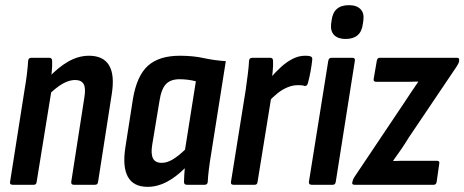

<svg xmlns="http://www.w3.org/2000/svg" viewBox="-20 -716 1799 744"><path d="M266 0Q255 0 256 -11L307 -339Q313 -375 304 -390.5Q295 -406 271 -406Q248 -406 222.5 -391.5Q197 -377 166 -346V-413Q205 -455 244.5 -477.5Q284 -500 325 -500Q380 -500 402.5 -463Q425 -426 413 -351L360 -11Q359 0 348 0ZM29 0Q17 0 19 -11L75 -367Q81 -401 84.5 -431Q88 -461 89 -480Q90 -492 101 -492H171Q182 -492 182 -480Q183 -463 180.5 -437.5Q178 -412 175 -394L180 -369L122 -11Q121 0 111 0Z M552 8Q497 8 475.5 -31Q454 -70 466 -146L495 -332Q510 -422 553 -461Q596 -500 677 -500Q728 -500 769 -491Q810 -482 855 -479L799 -125Q793 -89 789.5 -61Q786 -33 785 -11Q784 0 773 0H704Q693 0 693 -11Q693 -23 694 -36.5Q695 -50 696 -64Q662 -30 626 -11Q590 8 552 8ZM607 -85Q627 -85 649 -98Q671 -111 697 -136L739 -401Q724 -405 707.5 -407Q691 -409 676 -409Q641 -409 623 -390Q605 -371 598 -325L570 -156Q564 -121 572.5 -103Q581 -85 607 -85Z M885 0Q873 0 875 -11L932 -367Q937 -403 940.5 -430.5Q944 -458 945 -480Q946 -492 957 -492H1028Q1038 -492 1038 -480Q1039 -462 1036.5 -437.5Q1034 -413 1031 -395L1035 -363L978 -11Q977 0 967 0ZM1019 -320 1027 -413Q1046 -435 1067.5 -455Q1089 -475 1113 -487.5Q1137 -500 1162 -500Q1170 -500 1175 -499.5Q1180 -499 1184 -497Q1191 -495 1190 -485Q1188 -465 1183.5 -440Q1179 -415 1173 -393Q1169 -381 1160 -383Q1155 -385 1148.5 -385.5Q1142 -386 1134 -386Q1115 -386 1095 -378Q1075 -370 1056 -355Q1037 -340 1019 -320Z M1188 0Q1176 0 1177 -11L1252 -480Q1254 -492 1264 -492H1346Q1357 -492 1355 -480L1281 -11Q1279 0 1270 0ZM1319 -565Q1290 -565 1275 -580Q1260 -595 1263 -623L1265 -637Q1272 -696 1332 -696Q1362 -696 1377 -680.5Q1392 -665 1388 -637L1386 -623Q1379 -565 1319 -565Z M1354 0Q1343 0 1345 -9L1346 -13Q1348 -22 1352 -28L1545 -316Q1559 -337 1572.5 -357.5Q1586 -378 1600 -398V-400Q1580 -399 1563 -399Q1546 -399 1527 -399H1438Q1426 -399 1428 -410L1440 -480Q1442 -492 1451 -492H1751Q1761 -492 1759 -482V-479Q1758 -471 1750 -459L1564 -183Q1550 -160 1535 -138Q1520 -116 1504 -94V-92Q1523 -93 1539.5 -93Q1556 -93 1575 -93H1673Q1685 -93 1682 -81L1672 -11Q1670 0 1661 0Z"/></svg>

Font: Sofia Sans Condensed
Style: Bold Italic
Weight: 700
Italic angle: -9°
Version: Version 4.100